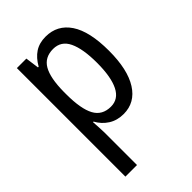

<svg xmlns="http://www.w3.org/2000/svg" viewBox="-232 -691 972 972"><g transform="rotate(-45 254.0 -204.5)"><path d="M286 -598Q370 -598 416.5 -528.5Q463 -459 463 -320Q463 -186 417 -113.5Q371 -41 289 -41Q243 -41 208.5 -63Q174 -85 154 -122H150Q151 -102 152.5 -81.5Q154 -61 154 -45V189H71V-588H139L149 -515H154Q177 -556 209 -577Q241 -598 286 -598ZM269 -527Q209 -527 182 -480.5Q155 -434 154 -336V-317Q154 -213 181 -163Q208 -113 270 -113Q324 -113 350.5 -166Q377 -219 377 -320Q377 -420 351.5 -473.5Q326 -527 269 -527Z"/></g></svg>

Font: Noto Sans Tamil UI Condensed
Style: Regular
Weight: 400
Width: 3
Designer: Jelle Bosma - Monotype Design Team
Foundry: Monotype Imaging Inc.
Version: Version 2.004; ttfautohint (v1.8.4.7-5d5b)